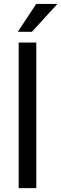

<svg xmlns="http://www.w3.org/2000/svg" viewBox="-20 -969 315 989"><path d="M167 -750V0H76.2V-750ZM71.8 -805.2 166.5 -948.7H275.4L144.5 -805.2Z"/></svg>

Font: Vazirmatn RD UI
Style: Regular
Weight: 400
Designer: Saber Rastikerdar
Foundry: Saber Rastikerdar
Version: Version 33.003